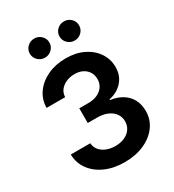

<svg xmlns="http://www.w3.org/2000/svg" viewBox="-223 -1067 1086 1200"><g transform="rotate(-30 320.5 -466.5)"><path d="M319.8 9.8Q242.2 9.8 181.9 -16.8Q121.6 -43.5 86.7 -91.1Q51.8 -138.7 50.3 -200.7H190.9Q192.9 -172.4 210 -151.1Q227.1 -129.9 255.9 -118.4Q284.7 -106.9 319.8 -106.9Q357.4 -106.9 386.2 -119.9Q415 -132.8 431.6 -156.5Q448.2 -180.2 448.2 -210.9Q448.2 -242.7 431.2 -266.8Q414.1 -291 382.6 -304.7Q351.1 -318.4 306.6 -318.4H240.7V-424.3H306.6Q343.3 -424.3 371.3 -437Q399.4 -449.7 415 -472.7Q430.7 -495.6 430.7 -525.9Q430.7 -555.7 417 -577.6Q403.3 -599.6 378.9 -612.1Q354.5 -624.5 321.3 -624.5Q288.6 -624.5 261.2 -612.8Q233.9 -601.1 217 -579.8Q200.2 -558.6 199.2 -528.8H64.9Q65.9 -590.3 100.1 -637.2Q134.3 -684.1 192.1 -710.7Q250 -737.3 322.3 -737.3Q396 -737.3 450.9 -710Q505.9 -682.6 536.1 -636.7Q566.4 -590.8 566.4 -534.7Q566.4 -473.6 529.5 -432.1Q492.7 -390.6 432.6 -378.4V-373Q484.4 -366.2 520.3 -343Q556.2 -319.8 574.5 -283.9Q592.8 -248 592.8 -202.6Q592.8 -141.1 557.6 -93Q522.5 -44.9 460.9 -17.6Q399.4 9.8 319.8 9.8ZM428.7 -805.2Q399.4 -805.2 378.7 -825.4Q357.9 -845.7 357.9 -874Q357.9 -902.8 378.7 -922.9Q399.4 -942.9 428.7 -942.9Q458 -942.9 478.5 -922.9Q499 -902.8 499 -874Q499 -845.7 478.5 -825.4Q458 -805.2 428.7 -805.2ZM214.4 -805.2Q185.1 -805.2 164.3 -825.4Q143.6 -845.7 143.6 -874Q143.6 -902.8 164.3 -922.9Q185.1 -942.9 214.4 -942.9Q243.2 -942.9 263.9 -922.9Q284.7 -902.8 284.7 -874Q284.7 -845.7 263.9 -825.4Q243.2 -805.2 214.4 -805.2Z"/></g></svg>

Font: Inter
Style: 650
Weight: 650
Designer: Rasmus Andersson
Foundry: rsms
Version: Version 4.001;git-66647c0bb